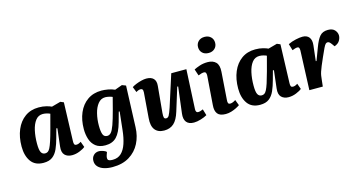

<svg xmlns="http://www.w3.org/2000/svg" viewBox="-97 -1217 3561 1890"><g transform="rotate(-15 1683.5 -272.0)"><path d="M542 -118Q541 -96 546 -85.5Q551 -75 568 -75Q589 -75 614 -92L635 -34Q617 -18 578 -2Q539 14 500 14Q453 14 426 -13Q399 -40 406 -99L427 -280L417 -282L392 -191Q376 -131 355.5 -84.5Q335 -38 301 -12Q267 14 209 14Q123 14 81.5 -44.5Q40 -103 40 -196Q40 -293 71.5 -367.5Q103 -442 161.5 -484Q220 -526 301 -526Q345 -526 379 -517Q413 -508 431 -499L522 -524L555 -510ZM248 -72Q263 -72 275 -79.5Q287 -87 298.5 -109Q310 -131 324 -173.5Q338 -216 357 -286L397 -436Q386 -442 365 -447.5Q344 -453 324 -453Q278 -453 249.5 -416Q221 -379 207.5 -318Q194 -257 194 -185Q194 -120 207.5 -96Q221 -72 248 -72Z M1062 -281 1053 -282 1025 -180Q998 -82 956 -38.5Q914 5 842 5Q780 5 743.5 -24Q707 -53 691.5 -100.5Q676 -148 676 -203Q676 -297 707.5 -370Q739 -443 798.5 -484.5Q858 -526 941 -526Q970 -526 1007.5 -519.5Q1045 -513 1075 -499L1150 -526L1189 -511L1173 -90Q1170 -1 1133 71.5Q1096 144 1026 187Q956 230 854 230Q808 230 770 218.5Q732 207 709 183Q686 159 686 123Q686 89 707.5 66.5Q729 44 764 44Q780 44 804 52Q828 60 838 72L828 100Q819 126 824.5 143.5Q830 161 874 161Q927 161 961 129Q995 97 1014.5 39Q1034 -19 1042 -96ZM883 -80Q905 -80 922 -99Q939 -118 957.5 -169Q976 -220 1002 -318L1033 -437Q1020 -443 998.5 -448Q977 -453 960 -453Q916 -453 886.5 -416.5Q857 -380 842.5 -322Q828 -264 828 -200Q828 -141 839 -110.5Q850 -80 883 -80Z M1249 -479Q1265 -490 1292 -501Q1319 -512 1347.5 -519Q1376 -526 1398 -526Q1447 -526 1471 -501Q1495 -476 1490 -427L1465 -159Q1462 -124 1466.5 -110.5Q1471 -97 1488 -97Q1506 -97 1517 -116Q1528 -135 1547 -191L1650 -513H1804L1784 -110Q1783 -75 1807 -75Q1819 -75 1832.5 -79Q1846 -83 1858 -89L1877 -25Q1852 -10 1812.5 2Q1773 14 1742 14Q1689 14 1665.5 -16Q1642 -46 1649 -102L1682 -369L1673 -371L1600 -135Q1576 -56 1537.5 -21Q1499 14 1439 14Q1376 14 1345 -25.5Q1314 -65 1321 -144L1341 -400Q1342 -423 1336 -431Q1330 -439 1317 -439Q1296 -439 1271 -423Z M1971 -692Q1971 -727 1994.5 -750.5Q2018 -774 2058 -774Q2097 -774 2121 -751Q2145 -728 2145 -692Q2145 -656 2121 -633Q2097 -610 2059 -610Q2018 -610 1994.5 -633Q1971 -656 1971 -692ZM1986 -398Q1988 -438 1963 -438Q1940 -438 1904 -423L1882 -489Q1902 -500 1940 -513Q1978 -526 2023 -526Q2076 -526 2106 -496.5Q2136 -467 2131 -399L2111 -117Q2109 -96 2113.5 -85Q2118 -74 2135 -74Q2158 -74 2190 -95L2212 -37Q2198 -27 2174.5 -15Q2151 -3 2122.5 5.5Q2094 14 2066 14Q2006 14 1982.5 -16Q1959 -46 1964 -103Z M2749 -118Q2748 -96 2753 -85.5Q2758 -75 2775 -75Q2796 -75 2821 -92L2842 -34Q2824 -18 2785 -2Q2746 14 2707 14Q2660 14 2633 -13Q2606 -40 2613 -99L2634 -280L2624 -282L2599 -191Q2583 -131 2562.5 -84.5Q2542 -38 2508 -12Q2474 14 2416 14Q2330 14 2288.5 -44.5Q2247 -103 2247 -196Q2247 -293 2278.5 -367.5Q2310 -442 2368.5 -484Q2427 -526 2508 -526Q2552 -526 2586 -517Q2620 -508 2638 -499L2729 -524L2762 -510ZM2455 -72Q2470 -72 2482 -79.5Q2494 -87 2505.5 -109Q2517 -131 2531 -173.5Q2545 -216 2564 -286L2604 -436Q2593 -442 2572 -447.5Q2551 -453 2531 -453Q2485 -453 2456.5 -416Q2428 -379 2414.5 -318Q2401 -257 2401 -185Q2401 -120 2414.5 -96Q2428 -72 2455 -72Z M2936 -401Q2936 -416 2932 -426.5Q2928 -437 2913 -437Q2903 -437 2890 -433Q2877 -429 2862 -423L2842 -490Q2879 -508 2920.5 -517Q2962 -526 2990 -526Q3035 -526 3057 -497.5Q3079 -469 3073 -417L3055 -260L3062 -259L3110 -386Q3136 -457 3165 -491.5Q3194 -526 3249 -526Q3296 -526 3318.5 -500.5Q3341 -475 3341 -445Q3341 -419 3325.5 -393Q3310 -367 3272 -353L3252 -381Q3240 -397 3232 -403Q3224 -409 3214 -409Q3203 -409 3194 -400Q3185 -391 3171.5 -363.5Q3158 -336 3134 -281Q3112 -232 3099 -200Q3086 -168 3079 -146.5Q3072 -125 3069.5 -108Q3067 -91 3065 -72L3057 0H2920Z"/></g></svg>

Font: Literata 12pt
Style: Bold Italic
Weight: 700
Italic angle: -2°
Designer: Latin by Veronika Burian and Jose Scaglione. Greek by Irene Vlachou. Cyrillic by Vera Evstafieva
Foundry: TypeTogether
Version: Version 3.002